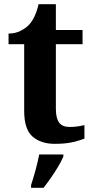

<svg xmlns="http://www.w3.org/2000/svg" viewBox="-20 -680 445 921"><path d="M243 10Q176 10 136 -25Q96 -60 96 -148V-468H21V-519Q53 -519 78.5 -532Q104 -545 119 -561Q150 -594 165 -660H248V-536H376V-468H248V-158Q248 -113 263.5 -92Q279 -71 314 -71Q334 -71 351.5 -73.5Q369 -76 385 -80V-15Q369 -8 332.5 1Q296 10 243 10ZM129 208Q139 178 150.5 136Q162 94 168 61H284V71Q275 92 259 119Q243 146 224.5 172.5Q206 199 189 221H129Z"/></svg>

Font: Noto Serif Bengali
Style: Bold
Weight: 700
Designer: Juan Bruce, Universal Thirst, Indian Type Foundry and the Monotype Design Team.
Foundry: Monotype Imaging Inc.
Version: Version 2.003; ttfautohint (v1.8.4.7-5d5b)